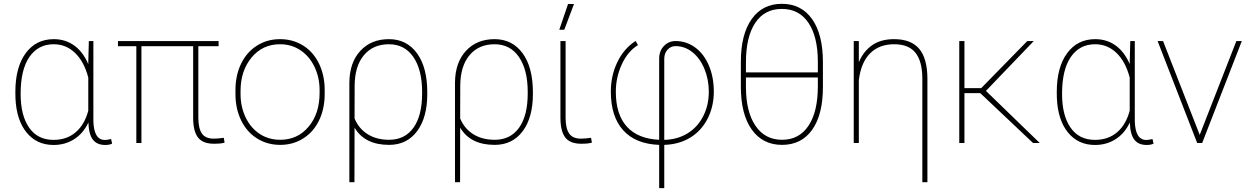

<svg xmlns="http://www.w3.org/2000/svg" viewBox="-20 -741 6476 995"><path d="M463.9 -528.3V-115.2Q465.8 -15.6 523.9 -15.6Q534.7 -15.6 555.7 -20.5L561 3.4Q547.4 10.3 525.4 10.3Q483.4 10.3 461.9 -16.6Q440.4 -43.5 438 -106Q411.6 -49.8 364.5 -19.8Q317.4 10.3 257.8 10.3Q170.4 10.3 117.7 -54.4Q64.9 -119.1 60.1 -232.9L59.6 -264.6Q59.6 -392.1 113 -465.1Q166.5 -538.1 258.8 -538.1Q319.3 -538.1 365 -504.9Q410.6 -471.7 437.5 -408.7V-417L440.4 -528.3ZM86.9 -254.4Q86.9 -142.6 131.1 -79.3Q175.3 -16.1 257.3 -16.1Q326.2 -16.1 372.3 -55.7Q418.5 -95.2 437.5 -167.5V-338.9Q416 -421.4 369.1 -466.6Q322.3 -511.7 258.3 -511.7Q177.7 -511.7 132.3 -445.8Q86.9 -379.9 86.9 -254.4Z M1112.8 -501.5H1007.8V-132.3Q1007.8 -76.2 1026.1 -49.3Q1044.4 -22.5 1087.4 -22.5Q1108.9 -22.5 1139.6 -26.9L1144 -2Q1127.9 3.9 1088.9 3.9Q1031.2 3.9 1006.3 -28.1Q981.4 -60.1 981 -128.9V-501.5H712.9V0H686.5V-501.5H591.3V-528.3H1112.8Z M1200.2 -274.4Q1200.2 -350.1 1229.2 -410.4Q1258.3 -470.7 1311.3 -504.4Q1364.3 -538.1 1431.2 -538.1Q1497.6 -538.1 1550.3 -505.4Q1603 -472.7 1632.6 -412.6Q1662.1 -352.5 1662.6 -277.3V-253.9Q1662.6 -177.7 1633.8 -117.7Q1605 -57.6 1552 -23.9Q1499 9.8 1432.1 9.8Q1365.2 9.8 1312.3 -23.4Q1259.3 -56.6 1230 -116.5Q1200.7 -176.3 1200.2 -251ZM1226.6 -253.9Q1226.6 -188 1252.7 -133.1Q1278.8 -78.1 1325.4 -47.4Q1372.1 -16.6 1432.1 -16.6Q1522.5 -16.6 1579.3 -84.5Q1636.2 -152.3 1636.2 -259.3V-274.4Q1636.2 -339.4 1609.9 -394.5Q1583.5 -449.7 1536.9 -480.7Q1490.2 -511.7 1431.2 -511.7Q1340.8 -511.7 1283.7 -442.9Q1226.6 -374 1226.6 -269.5Z M1995.6 -538.1Q2087.4 -538.1 2140.9 -465.1Q2194.3 -392.1 2194.3 -261.7V-254.4Q2194.3 -131.8 2141.4 -61Q2088.4 9.8 1996.1 9.8Q1870.1 9.8 1817.4 -79.6L1816.9 203.1H1790.5V-313.5Q1791.5 -417 1847.4 -477.5Q1903.3 -538.1 1995.6 -538.1ZM1817.4 -127.4Q1838.9 -74.7 1885 -45.7Q1931.2 -16.6 1996.6 -16.6Q2078.1 -16.6 2122.8 -79.3Q2167.5 -142.1 2167.5 -256.8V-264.6Q2167.5 -379.4 2122.1 -445.6Q2076.7 -511.7 1995.6 -511.7Q1913.6 -511.7 1866 -455.1Q1818.4 -398.4 1817.9 -296.9Z M2543 -538.1Q2634.8 -538.1 2688.2 -465.1Q2741.7 -392.1 2741.7 -261.7V-254.4Q2741.7 -131.8 2688.7 -61Q2635.7 9.8 2543.5 9.8Q2417.5 9.8 2364.7 -79.6L2364.3 203.1H2337.9V-313.5Q2338.9 -417 2394.8 -477.5Q2450.7 -538.1 2543 -538.1ZM2364.7 -127.4Q2386.2 -74.7 2432.4 -45.7Q2478.5 -16.6 2543.9 -16.6Q2625.5 -16.6 2670.2 -79.3Q2714.8 -142.1 2714.8 -256.8V-264.6Q2714.8 -379.4 2669.4 -445.6Q2624 -511.7 2543 -511.7Q2460.9 -511.7 2413.3 -455.1Q2365.7 -398.4 2365.2 -296.9Z M2911.1 -528.3V-128.4Q2911.6 -74.7 2929.9 -48.6Q2948.2 -22.5 2990.7 -22.5Q3012.2 -22.5 3043 -26.9L3047.4 -2Q3031.2 3.9 2992.2 3.9Q2934.6 3.9 2909.7 -28.1Q2884.8 -60.1 2884.3 -128.9V-528.3ZM2923.8 -720.2H2954.6L2904.3 -586.9H2878.4Z M3396 9.8Q3274.4 5.4 3210 -65.4Q3145.5 -136.2 3145.5 -266.6Q3145.5 -349.6 3179.7 -419.9Q3213.9 -490.2 3273.9 -528.8L3286.1 -507.3Q3233.9 -475.6 3202.6 -408.2Q3171.4 -340.8 3171.4 -265.6Q3171.4 -147 3229 -84.2Q3286.6 -21.5 3396 -16.6V-436.5Q3396 -477.1 3420.7 -502.7Q3445.3 -528.3 3481 -528.3Q3537.1 -528.3 3582.5 -495.1Q3627.9 -461.9 3653.6 -401.6Q3679.2 -341.3 3679.2 -266.6Q3679.2 -189.9 3647.5 -127Q3615.7 -64 3557.9 -28.3Q3500 7.3 3422.4 9.8V233.9H3396ZM3422.4 -16.1Q3491.7 -18.1 3543.7 -50.3Q3595.7 -82.5 3624.5 -139.4Q3653.3 -196.3 3653.3 -265.6Q3653.3 -328.6 3630.6 -383.8Q3607.9 -439 3568.4 -470.5Q3528.8 -502 3481 -502Q3456.5 -502 3439.5 -483.6Q3422.4 -465.3 3422.4 -435.5Z M4244.6 -290Q4244.6 -147 4189 -68.6Q4133.3 9.8 4032.7 9.8Q3932.6 9.8 3876 -69.3Q3819.3 -148.4 3819.3 -292V-420.9Q3819.3 -562.5 3875.2 -641.8Q3931.2 -721.2 4031.7 -721.2Q4132.8 -721.2 4188.7 -641.8Q4244.6 -562.5 4244.6 -418.9ZM3845.7 -365.7H4218.3V-420.9Q4218.3 -550.3 4169.7 -622.6Q4121.1 -694.8 4031.7 -694.8Q3941.9 -694.8 3893.8 -622.3Q3845.7 -549.8 3845.7 -418.5ZM4218.3 -339.4H3845.7V-291Q3845.7 -162.1 3895 -89.4Q3944.3 -16.6 4032.7 -16.6Q4121.6 -16.6 4169.9 -89.4Q4218.3 -162.1 4218.3 -293.5Z M4430.7 -418.5Q4453.6 -473.6 4498.5 -505.9Q4543.5 -538.1 4613.3 -538.1Q4700.7 -538.1 4742.9 -488.8Q4785.2 -439.5 4786.1 -335.9V203.1H4759.8V-337.9Q4758.8 -424.8 4723.6 -468.3Q4688.5 -511.7 4613.8 -511.7Q4536.1 -511.7 4489 -464.4Q4441.9 -417 4430.7 -325.7V0H4404.3V-528.3H4430.7Z M5060.1 -258.3H4978V0H4951.2V-528.3H4978V-284.2H5064.9L5303.7 -528.3H5337.4L5089.4 -270L5368.2 0H5333.5Z M5860.8 -528.3V-115.2Q5862.8 -15.6 5920.9 -15.6Q5931.6 -15.6 5952.6 -20.5L5958 3.4Q5944.3 10.3 5922.4 10.3Q5880.4 10.3 5858.9 -16.6Q5837.4 -43.5 5835 -106Q5808.6 -49.8 5761.5 -19.8Q5714.4 10.3 5654.8 10.3Q5567.4 10.3 5514.6 -54.4Q5461.9 -119.1 5457 -232.9L5456.5 -264.6Q5456.5 -392.1 5510 -465.1Q5563.5 -538.1 5655.8 -538.1Q5716.3 -538.1 5762 -504.9Q5807.6 -471.7 5834.5 -408.7V-417L5837.4 -528.3ZM5483.9 -254.4Q5483.9 -142.6 5528.1 -79.3Q5572.3 -16.1 5654.3 -16.1Q5723.1 -16.1 5769.3 -55.7Q5815.4 -95.2 5834.5 -167.5V-338.9Q5813 -421.4 5766.1 -466.6Q5719.2 -511.7 5655.3 -511.7Q5574.7 -511.7 5529.3 -445.8Q5483.9 -379.9 5483.9 -254.4Z M6197.3 -42 6387.2 -528.3H6415.5L6210 0H6184.1L5979 -528.3H6007.3Z"/></svg>

Font: Roboto Thin
Style: Regular
Weight: 250
Designer: Google
Version: Version 2.134; 2016